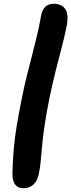

<svg xmlns="http://www.w3.org/2000/svg" viewBox="-20 -837 379 1020"><path d="M104.8 163.2Q76 163.2 60.5 143.4Q45 123.6 46 82.2Q48 10 53.4 -49.4Q58.8 -108.8 68.8 -168.4Q78.8 -228 92.8 -299.4Q107 -371.2 121.6 -430.3Q136.2 -489.4 149.8 -541.1Q163.4 -592.8 175.6 -643.6Q187.8 -694.4 197.4 -749.4Q202 -779.4 217.9 -798.1Q233.8 -816.8 266 -816.8Q308.2 -816.8 327.3 -788.2Q346.4 -759.6 333.4 -694.6Q323.2 -642.8 307.6 -584.4Q292 -526 275.4 -459.2Q258.8 -392.4 242.6 -315Q227.6 -239.4 219.1 -184.9Q210.6 -130.4 206.6 -91.1Q202.6 -51.8 200 -22.2Q197.4 7.4 194.9 32.6Q192.4 57.8 186.4 85.4Q179 125 156.9 144.1Q134.8 163.2 104.8 163.2Z"/></svg>

Font: Shantell Sans Light
Style: Italic
Weight: 300
Italic angle: -11°
Designer: Stephen Nixon, Anya Danilova, Shantell Martin
Foundry: Arrow Type
Version: Version 1.008;[ac192a2d6]